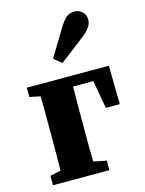

<svg xmlns="http://www.w3.org/2000/svg" viewBox="-117 -847 694 918"><g transform="rotate(-15 230.0 -388.0)"><path d="M29 -437V-483H435L438 -292H369L344 -431H244Q243 -394 243 -350Q243 -306 243 -273V-210Q243 -179 243 -137.5Q243 -96 244 -60L308 -47V0H29V-47L82 -58Q83 -95 83 -136.5Q83 -178 83 -210V-273Q83 -305 83 -347Q83 -389 82 -426ZM186 -584Q199 -607 216 -634Q233 -661 264 -713Q284 -747 301 -761.5Q318 -776 343 -776Q363 -776 380 -761.5Q397 -747 397 -721Q397 -699 380.5 -679Q364 -659 334 -637Q291 -604 267.5 -586Q244 -568 224 -553Z"/></g></svg>

Font: Source Serif 4
Style: Bold
Weight: 700
Designer: Frank Grießhammer
Foundry: Adobe
Version: Version 4.005;hotconv 1.1.0;makeotfexe 2.6.0